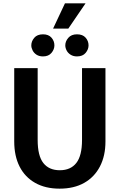

<svg xmlns="http://www.w3.org/2000/svg" viewBox="-20 -1107 715 1147"><path d="M205 -700V-271Q205 -176 239 -133Q273 -90 337 -90Q402 -90 436 -133.5Q470 -177 470 -271V-700H610V-262Q610 -176 577 -112.5Q544 -49 483 -14.5Q422 20 336 20Q251 20 190 -14.5Q129 -49 97 -112Q65 -175 65 -262V-700ZM167 -836Q167 -860 184.5 -881Q202 -902 237 -902Q270 -902 287.5 -882Q305 -862 305 -836Q305 -812 287.5 -791Q270 -770 237 -770Q214 -770 198.5 -780Q183 -790 175 -805.5Q167 -821 167 -836ZM370 -836Q370 -860 388 -881Q406 -902 440 -902Q474 -902 491.5 -882Q509 -862 509 -836Q509 -812 491.5 -791Q474 -770 440 -770Q418 -770 402 -780Q386 -790 378 -805.5Q370 -821 370 -836ZM368 -1087H491L388 -936H297Z"/></svg>

Font: Moderustic SemiBold
Style: Regular
Weight: 600
Designer: Tural Alisoy
Foundry: TAFT Foundry
Version: Version 2.120